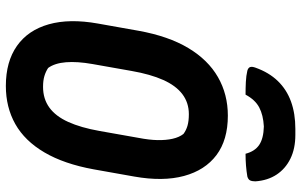

<svg xmlns="http://www.w3.org/2000/svg" viewBox="-202 -782 1005 640"><g transform="rotate(90 300.0 -462.5)"><path d="M366 -720Q447 -720 497.5 -682Q548 -644 567 -574Q586 -504 569 -408L545 -273Q527 -174 488.5 -108.5Q450 -43 394 -11.5Q338 20 267 20Q186 20 133.5 -17Q81 -54 61.5 -123Q42 -192 59 -287L83 -422Q101 -522 140.5 -588Q180 -654 237.5 -687Q295 -720 366 -720ZM194 -269Q185 -218 188 -180.5Q191 -143 207 -121Q219 -113 234 -108.5Q249 -104 270 -104Q310 -104 339 -125Q368 -146 387 -188Q406 -230 417 -292L440 -422Q447 -458 447.5 -486Q448 -514 443 -536Q438 -558 427 -572Q415 -581 399.5 -585.5Q384 -590 361 -590Q323 -590 294.5 -568.5Q266 -547 247 -504.5Q228 -462 217 -399ZM296 -779Q274 -779 253.5 -780Q233 -781 216 -785Q206 -788 204 -794.5Q202 -801 206 -812Q222 -857 250.5 -886.5Q279 -916 319 -930.5Q359 -945 410 -945H430Q476 -945 509.5 -928.5Q543 -912 562.5 -882.5Q582 -853 585 -812Q585 -801 582 -794.5Q579 -788 569 -785Q551 -782 532.5 -780.5Q514 -779 493 -779Q485 -810 463.5 -824.5Q442 -839 402 -840Q364 -838 338.5 -824.5Q313 -811 296 -779Z"/></g></svg>

Font: Rec Mono Semicasual
Style: Bold Italic
Weight: 700
Italic angle: -10°
Version: Version 1.085; ttfautohint (v1.8.4.7-5d5b)